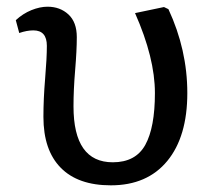

<svg xmlns="http://www.w3.org/2000/svg" viewBox="-20 -536 632 570"><path d="M309.1 14.2Q211.4 14.2 160.2 -38.1Q108.9 -90.3 108.9 -189Q108.9 -242.2 114 -303Q119.1 -363.8 119.1 -399.9Q119.1 -445.8 79.1 -445.8Q59.6 -445.8 37.1 -438L26.9 -476.1Q47.9 -495.6 73.2 -505.9Q98.6 -516.1 121.1 -516.1Q158.2 -516.1 183.1 -493.2Q208 -470.2 208 -425.8Q208 -386.2 203.1 -327.9Q198.2 -269.5 198.2 -220.2Q198.2 -54.2 314.9 -54.2Q382.8 -54.2 411.4 -106Q439.9 -157.7 439.9 -259.8Q439.9 -363.8 380.9 -497.1L466.8 -515.1L480 -508.8Q536.1 -388.2 536.1 -259.8Q536.1 -130.4 476.6 -58.1Q417 14.2 309.1 14.2Z"/></svg>

Font: Literata Book
Style: Regular
Weight: 400
Designer: Latin by Veronika Burian and Jose Scaglione. Greek by Irene Vlachou. Cyrillic by Vera Evstafieva
Foundry: TypeTogether
Version: Version 2.003;PS 002.003;hotconv 1.0.88;makeotf.lib2.5.64775